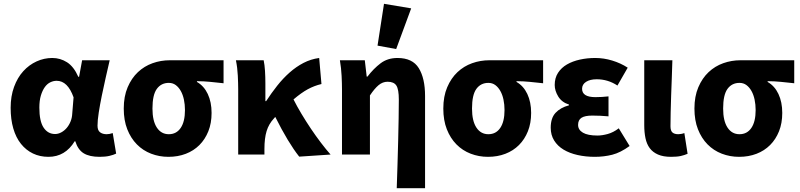

<svg xmlns="http://www.w3.org/2000/svg" viewBox="-20 -813 4210 1010"><path d="M235 12Q190 12 153.5 -5.5Q117 -23 90.5 -56Q64 -89 50 -137Q36 -185 36 -246Q36 -307 54 -356Q72 -405 102.5 -438.5Q133 -472 172.5 -490Q212 -508 255 -508Q297 -508 332.5 -485.5Q368 -463 392 -409H396L412 -496H557Q547 -453 536 -404.5Q525 -356 515.5 -309.5Q506 -263 499.5 -221.5Q493 -180 493 -152Q493 -127 506.5 -117Q520 -107 541 -107Q556 -107 573 -113L591 -5Q577 2 555.5 7Q534 12 504 12Q451 12 420.5 -6.5Q390 -25 376 -70H373Q323 12 235 12ZM270 -108Q286 -108 302 -116.5Q318 -125 330.5 -139.5Q343 -154 351 -173.5Q359 -193 360 -215L367 -301Q336 -388 278 -388Q261 -388 244.5 -380Q228 -372 215.5 -354.5Q203 -337 195 -310.5Q187 -284 187 -247Q187 -175 209.5 -141.5Q232 -108 270 -108Z M866 12Q818 12 775 -4.5Q732 -21 700 -53.5Q668 -86 649.5 -133Q631 -180 631 -242Q631 -306 651.5 -354Q672 -402 705.5 -433.5Q739 -465 782.5 -480.5Q826 -496 873 -496H1156V-375Q1136 -377 1118.5 -379Q1101 -381 1084.5 -382.5Q1068 -384 1051.5 -385Q1035 -386 1016 -386V-382Q1053 -361 1073 -318.5Q1093 -276 1093 -219Q1093 -165 1076 -122.5Q1059 -80 1029 -50Q999 -20 957.5 -4Q916 12 866 12ZM868 -107Q908 -107 930.5 -140Q953 -173 953 -234Q953 -263 947.5 -289Q942 -315 931 -334.5Q920 -354 904.5 -365.5Q889 -377 868 -377Q828 -377 805 -345.5Q782 -314 782 -242Q782 -177 805 -142Q828 -107 868 -107Z M1554 11Q1496 -62 1428 -198Q1426 -195 1421 -190Q1394 -161 1382.5 -123.5Q1371 -86 1371 -29V0H1233V-344Q1233 -373 1231 -415Q1229 -457 1221 -496H1367Q1372 -472 1374 -440.5Q1376 -409 1376 -374V-281H1380Q1408 -324 1438.5 -362.5Q1469 -401 1503.5 -431.5Q1538 -462 1576.5 -482Q1615 -502 1659 -508L1671 -371Q1633 -362 1599 -343.5Q1565 -325 1524 -290Q1542 -254 1566 -214Q1590 -174 1615.5 -136Q1641 -98 1668 -62.5Q1695 -27 1719 0Z M2067 177Q2069 119 2071 54.5Q2073 -10 2074.5 -72Q2076 -134 2077 -190Q2078 -246 2078 -289Q2078 -343 2065 -363Q2052 -383 2019 -383Q1993 -383 1971.5 -365Q1950 -347 1926 -311V0H1779V-344Q1779 -373 1777 -414Q1775 -455 1768 -496H1899L1909 -410H1913Q1945 -452 1982 -480Q2019 -508 2071 -508Q2150 -508 2183 -454.5Q2216 -401 2216 -308V177ZM1966 -573 2000 -793 2143 -769 2064 -555Z M2547 12Q2499 12 2456 -4.5Q2413 -21 2381 -53.5Q2349 -86 2330.5 -133Q2312 -180 2312 -242Q2312 -306 2332.5 -354Q2353 -402 2386.5 -433.5Q2420 -465 2463.5 -480.5Q2507 -496 2554 -496H2837V-375Q2817 -377 2799.5 -379Q2782 -381 2765.5 -382.5Q2749 -384 2732.5 -385Q2716 -386 2697 -386V-382Q2734 -361 2754 -318.5Q2774 -276 2774 -219Q2774 -165 2757 -122.5Q2740 -80 2710 -50Q2680 -20 2638.5 -4Q2597 12 2547 12ZM2549 -107Q2589 -107 2611.5 -140Q2634 -173 2634 -234Q2634 -263 2628.5 -289Q2623 -315 2612 -334.5Q2601 -354 2585.5 -365.5Q2570 -377 2549 -377Q2509 -377 2486 -345.5Q2463 -314 2463 -242Q2463 -177 2486 -142Q2509 -107 2549 -107Z M3109 12Q3061 12 3018.5 2.5Q2976 -7 2944.5 -26Q2913 -45 2895 -74Q2877 -103 2877 -141Q2877 -192 2902.5 -219.5Q2928 -247 2973 -259V-263Q2935 -275 2916.5 -305.5Q2898 -336 2898 -366Q2898 -403 2915.5 -430Q2933 -457 2962.5 -474Q2992 -491 3030.5 -499.5Q3069 -508 3111 -508Q3156 -508 3200.5 -494.5Q3245 -481 3282 -457L3228 -363Q3178 -396 3119 -396Q3084 -396 3063 -382.5Q3042 -369 3042 -346Q3042 -302 3112 -302Q3128 -302 3146 -303Q3164 -304 3181 -306V-201Q3160 -203 3138 -204Q3116 -205 3096 -205Q3057 -205 3039 -193.5Q3021 -182 3021 -156Q3021 -130 3046.5 -115Q3072 -100 3123 -100Q3147 -100 3176.5 -108Q3206 -116 3235 -138L3292 -45Q3244 -10 3200.5 1Q3157 12 3109 12Z M3510 12Q3469 12 3441.5 0Q3414 -12 3398 -33.5Q3382 -55 3375.5 -86Q3369 -117 3369 -155V-496H3517Q3516 -452 3514 -404.5Q3512 -357 3510.5 -310.5Q3509 -264 3508 -222Q3507 -180 3507 -149Q3507 -125 3517.5 -116Q3528 -107 3548 -107Q3554 -107 3563 -108.5Q3572 -110 3580 -113L3597 -4Q3581 3 3561.5 7.5Q3542 12 3510 12Z M3868 12Q3820 12 3777 -4.5Q3734 -21 3702 -53.5Q3670 -86 3651.5 -133Q3633 -180 3633 -242Q3633 -306 3653.5 -354Q3674 -402 3707.5 -433.5Q3741 -465 3784.5 -480.5Q3828 -496 3875 -496H4158V-375Q4138 -377 4120.5 -379Q4103 -381 4086.5 -382.5Q4070 -384 4053.5 -385Q4037 -386 4018 -386V-382Q4055 -361 4075 -318.5Q4095 -276 4095 -219Q4095 -165 4078 -122.5Q4061 -80 4031 -50Q4001 -20 3959.5 -4Q3918 12 3868 12ZM3870 -107Q3910 -107 3932.5 -140Q3955 -173 3955 -234Q3955 -263 3949.5 -289Q3944 -315 3933 -334.5Q3922 -354 3906.5 -365.5Q3891 -377 3870 -377Q3830 -377 3807 -345.5Q3784 -314 3784 -242Q3784 -177 3807 -142Q3830 -107 3870 -107Z"/></svg>

Font: Font
Style: ¶
Weight: 700
Designer: Paul D. Hunt
Foundry: Adobe Systems Incorporated
Version: Version 3.000